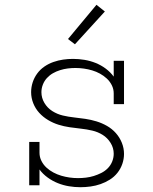

<svg xmlns="http://www.w3.org/2000/svg" viewBox="-20 -774 640 802"><path d="M316 8Q292 8 268 4Q244 0 221.5 -9Q199 -18 179 -32.5Q159 -47 145 -66V0H102V-181H145V-136Q145 -118 153 -102Q161 -86 174 -74Q187 -62 203 -53.5Q219 -45 236 -40Q253 -35 270.5 -32.5Q288 -30 306 -30Q322 -30 339 -32Q356 -34 372 -39Q388 -44 403 -51.5Q418 -59 430 -71Q442 -83 448.5 -99Q455 -115 455 -132Q455 -156 442 -177Q429 -198 409 -210.5Q389 -223 365.5 -228.5Q342 -234 318.5 -236.5Q295 -239 271 -242.5Q247 -246 224.5 -253Q202 -260 181 -272.5Q160 -285 144 -302.5Q128 -320 119 -342.5Q110 -365 110 -389Q110 -410 116.5 -430Q123 -450 135.5 -467Q148 -484 165.5 -496Q183 -508 203 -515Q223 -522 243.5 -525Q264 -528 285 -528Q309 -528 333 -524Q357 -520 379.5 -511Q402 -502 421.5 -487.5Q441 -473 455 -454V-520H498V-339H455V-384Q455 -402 447 -418Q439 -434 426 -446Q413 -458 397.5 -466.5Q382 -475 365 -480Q348 -485 330.5 -487.5Q313 -490 295 -490Q279 -490 263 -488Q247 -486 231 -481Q215 -476 201 -468Q187 -460 176 -448Q165 -436 159 -420.5Q153 -405 153 -389Q153 -365 165.5 -344Q178 -323 198.5 -310Q219 -297 242.5 -291.5Q266 -286 289.5 -283.5Q313 -281 336.5 -277.5Q360 -274 383 -267Q406 -260 427 -248Q448 -236 464 -218Q480 -200 489 -177.5Q498 -155 498 -131Q498 -110 491 -89.5Q484 -69 470.5 -52Q457 -35 438.5 -23.5Q420 -12 400 -5Q380 2 358.5 5Q337 8 316 8ZM293 -589 264 -611 383 -754 418 -726Z"/></svg>

Font: Iosevka Etoile Extralight
Style: Regular
Weight: 200
Designer: Belleve Invis
Foundry: Belleve Invis
Version: Version 22.1.2; ttfautohint (v1.8.4)